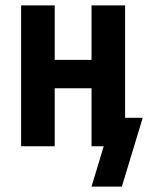

<svg xmlns="http://www.w3.org/2000/svg" viewBox="-20 -540 547 709"><path d="M430 149H318L363 0H318V-214H182V0H58V-520H182V-319H318V-520H442V-105H507Z"/></svg>

Font: Iosevka SS18 Extrabold
Style: Regular
Weight: 800
Monospace: yes
Designer: Belleve Invis
Foundry: Belleve Invis
Version: Version 25.1.1; ttfautohint (v1.8.4)